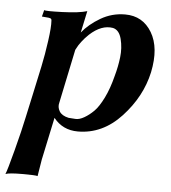

<svg xmlns="http://www.w3.org/2000/svg" viewBox="-81 -527 695 781"><g transform="rotate(5 267.0 -136.5)"><path d="M524 -256Q502 -155 425.5 -72.5Q349 10 248 10Q186 10 149 -37L114 128Q113 133 112.5 134.5Q112 136 112 137.5Q112 139 109 156Q106 173 101 205Q93 202 39 202Q-15 202 -30 208Q-23 192 -1 108Q21 24 32 -29Q36 -47 52 -121Q68 -195 78 -242Q88 -289 96 -346.5Q104 -404 102 -430Q102 -437 96.5 -439Q91 -441 79.5 -441.5Q68 -442 62 -443L69 -470Q74 -466 143 -468.5Q212 -471 244 -481Q234 -435 227 -401L225 -392Q253 -427 299 -454Q345 -481 399 -481Q471 -481 508 -419Q545 -357 524 -256ZM378 -228Q389 -267 393.5 -305.5Q398 -344 389 -380Q380 -416 354 -422Q307 -430 259 -386Q243 -371 230.5 -354.5Q218 -338 214 -329L209 -320L163 -100Q158 -82 168 -65Q178 -48 206 -42Q219 -41 234.5 -40Q250 -39 270 -50.5Q290 -62 308.5 -80.5Q327 -99 346 -137.5Q365 -176 378 -228Z"/></g></svg>

Font: GFS Artemisia
Style: Bold Italic
Weight: 700
Italic angle: -12°
Designer: Designed by Takis Katsoulidis and George D. Matthiopoulos.
Foundry: Designed by Takis Katsoulidis and George D. Matthiopoulos.
Version: Version 1.0